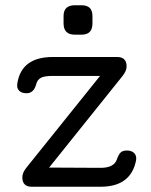

<svg xmlns="http://www.w3.org/2000/svg" viewBox="-20 -711 574 731"><path d="M265 -579Q222 -579 222 -622V-650Q222 -691 265 -691H291Q332 -691 332 -650V-622Q332 -579 291 -579ZM101 0Q65 0 65 -36Q65 -53 80 -72L361 -422H181Q151 -422 137 -415.5Q123 -409 118 -391Q109 -356 81 -356Q62 -356 52.5 -366Q43 -376 46 -394Q62 -494 181 -494H426Q462 -494 462 -458Q462 -441 446 -421L167 -73L363 -72Q414 -72 425 -104Q431 -122 439 -130Q447 -138 463 -138Q481 -138 491 -128Q501 -118 498 -100Q478 0 363 0Z"/></svg>

Font: Jura SemiBold
Style: Regular
Weight: 600
Designer: Daniel Johnson, Alexei Vanyashin
Foundry: Daniel Johnson
Version: Version 5.103